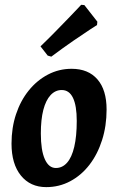

<svg xmlns="http://www.w3.org/2000/svg" viewBox="-20 -755 482 787"><path d="M169.4 12Q104.2 12 65.7 -35.4Q27.2 -82.9 27.2 -166.4Q27.2 -231.1 45.7 -286.7Q64.1 -342.2 97.7 -383.9Q131.3 -425.6 176.4 -449.3Q221.4 -473 273.6 -473Q341.9 -473 379.4 -429.7Q416.9 -386.5 416.9 -306Q416.9 -238.6 398.4 -180.8Q380 -122.9 346.7 -79.6Q313.4 -36.4 268 -12.2Q222.7 12 169.4 12ZM209 -66.4Q235.7 -66.4 254.9 -88.1Q274.2 -109.8 284.4 -153.2Q294.6 -196.6 294.6 -259.5Q294.6 -321.6 279.2 -353.8Q263.8 -386 233 -386Q206.8 -386 187.3 -365.1Q167.9 -344.2 157.6 -304.6Q147.4 -265 147.4 -207.9Q147.4 -139.2 163.6 -102.8Q179.8 -66.4 209 -66.4ZM377.7 -652.4Q377.7 -652.4 350 -634.6Q322.4 -616.7 279.6 -587.2Q236.8 -557.6 190.3 -522.8L175.5 -527.1L146 -565Q176.6 -594.4 206.3 -624.7Q235.9 -655 259.9 -679.8Q284 -704.6 298.3 -719.9Q312.7 -735.3 312.7 -735.3L325.8 -734.2L379.1 -666.1Z"/></svg>

Font: Alegreya
Style: Italic
Weight: 400
Italic angle: -7°
Designer: Juan Pablo del Peral
Foundry: Huerta Tipografica
Version: Version 2.009